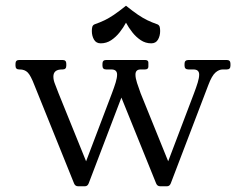

<svg xmlns="http://www.w3.org/2000/svg" viewBox="-20 -649 860 669"><path d="M252 0Q242 0 238 -10L100 -352Q87 -386 76.5 -396.5Q66 -407 49 -407H47Q34 -407 34 -420V-427Q34 -440 47 -440H198Q211 -440 211 -427V-420Q211 -407 198 -407H196Q166 -407 166 -382Q166 -370 171.5 -356.5Q177 -343 184 -324L280 -87L370 -324Q378 -345 383 -361.5Q388 -378 388 -389Q388 -407 368 -407H350Q337 -407 337 -420V-427Q337 -440 350 -440H485Q497 -440 497 -431V-417Q497 -407 485 -407H470Q452 -407 452 -389Q452 -377 457.5 -360Q463 -343 470 -324L566 -87L656 -324Q664 -345 669 -361.5Q674 -378 674 -389Q674 -407 654 -407H637Q623 -407 623 -420V-427Q623 -440 637 -440H770Q783 -440 783 -427V-420Q783 -407 770 -407H756Q743 -407 730.5 -396Q718 -385 706 -353L575 -10Q571 0 562 0H538Q528 0 524 -10L403 -309L289 -10Q285 0 276 0ZM419 -570Q410 -553 397 -536.5Q384 -520 367.5 -509Q351 -498 331 -498Q315 -498 307.5 -511Q300 -524 300 -541Q300 -549 301.5 -555Q303 -561 309 -564Q329 -571 344.5 -578.5Q360 -586 377 -597.5Q394 -609 419 -629Q444 -609 461 -597.5Q478 -586 493.5 -578.5Q509 -571 529 -564Q535 -561 536.5 -555Q538 -549 538 -541Q538 -524 530.5 -511Q523 -498 507 -498Q487 -498 470.5 -509Q454 -520 441 -536.5Q428 -553 419 -570Z"/></svg>

Font: Young Serif Light
Style: Regular
Weight: 300
Designer: Bastien Sozeau
Foundry: NBR — Bastien Sozeau
Version: Version 5.001